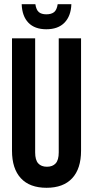

<svg xmlns="http://www.w3.org/2000/svg" viewBox="-20 -882 442 912"><path d="M37 -166V-700H147V-158Q147 -122 161.5 -106Q176 -90 203 -90Q230 -90 244.5 -106Q259 -122 259 -158V-700H365V-166Q365 -81 323 -35.5Q281 10 201 10Q121 10 79 -35.5Q37 -81 37 -166ZM83 -862H148Q152 -835 164.5 -824.5Q177 -814 200 -814Q224 -814 237 -824.5Q250 -835 254 -862H319Q317 -806 286.5 -774.5Q256 -743 200 -743Q145 -743 115 -774Q85 -805 83 -862Z"/></svg>

Font: kids-team
Style: team
Weight: 400
Designer: Ryoichi Tsunekawa, Thomas Gollenia, Laura Emeder
Foundry: Ryoichi Tsunekawa, Thomas Gollenia, Laura Emeder
Version: Version 2.000